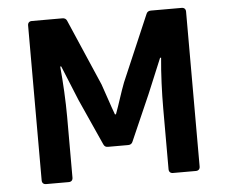

<svg xmlns="http://www.w3.org/2000/svg" viewBox="-47 -679 869 733"><g transform="rotate(-5 387.0 -312.5)"><path d="M85 -609.4V-15.6C85 -5.9 90.8 0 100.6 0H187.5C197.3 0 203.1 -5.9 203.1 -15.6V-249C203.1 -307.6 199.2 -382.8 193.4 -442.4H197.3L252 -308.6L331.1 -132.8C335 -124 339.8 -121.1 348.6 -121.1H425.8C434.6 -121.1 440.4 -125 443.4 -132.8L520.5 -308.6L576.2 -442.4H580.1C574.2 -382.8 571.3 -307.6 571.3 -249V-15.6C571.3 -5.9 577.1 0 586.9 0H674.8C684.6 0 690.4 -5.9 690.4 -15.6V-609.4C690.4 -619.1 684.6 -625 674.8 -625H556.6C547.9 -625 542 -621.1 539.1 -613.3L430.7 -360.4C416 -322.3 404.3 -281.2 389.6 -242.2H385.7C371.1 -281.2 358.4 -322.3 344.7 -360.4L235.4 -613.3C232.4 -621.1 226.6 -625 217.8 -625H100.6C90.8 -625 85 -619.1 85 -609.4Z"/></g></svg>

Font: Ed Sans Neue SemiBold
Style: Regular
Weight: 600
Designer: Stephen Hutchings
Version: Version 1.004;PS 001.004;hotconv 1.0.88;makeotf.lib2.5.64775